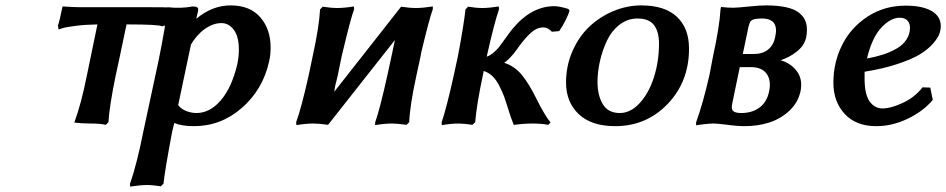

<svg xmlns="http://www.w3.org/2000/svg" viewBox="-20 -460 3523 715"><path d="M304.2 -182.1Q332 -318.8 342.8 -369.1Q295.9 -368.2 259.8 -363.5Q223.6 -358.9 210.9 -354.5L198.2 -350.1L195.8 -365.2Q201.2 -378.4 212.9 -436Q258.3 -433.1 279.8 -433.1H540Q594.7 -433.1 611.8 -432.1Q598.6 -390.6 597.2 -366.2Q596.7 -365.7 593.5 -364.7Q590.3 -363.8 587.2 -363Q584 -362.3 584 -361.8Q574.2 -369.1 451.2 -369.1Q418.5 -211.9 411.1 -180.2Q387.2 -64 383.8 -4.9L374 4.9Q353 0 319.8 0Q299.8 0 284.2 -1Q268.6 -2 262.7 -2.9L256.8 -3.9Q282.2 -71.8 304.2 -182.1Z M690.9 -293 643.6 -68.8 641.6 -71.8Q651.4 -55.7 671.4 -47.4Q691.4 -39.1 711.9 -39.1Q761.7 -39.1 802.5 -86.7Q843.3 -134.3 863.8 -221.2Q869.6 -249.5 869.6 -274.9Q869.6 -323.7 850.8 -348.9Q832 -374 804.7 -374Q773.4 -374 742.7 -352.1Q711.9 -330.1 689 -291ZM838.9 -439.9Q911.1 -439.9 949.5 -395.5Q987.8 -351.1 987.8 -283.2Q987.8 -253.9 981.9 -230Q958.5 -126 880.6 -58.1Q802.7 9.8 702.6 9.8Q656.7 9.8 628.9 -2Q627.9 3.4 625.2 13.9Q622.6 24.4 621.6 27.8Q592.8 180.7 588.9 224.1L578.6 233.9Q550.3 229 526.9 229Q503.9 229 464.8 234.9L463.9 225.1Q489.7 151.9 514.6 25.9L570.8 -235.8Q599.1 -375.5 601.6 -423.8Q601.6 -424.3 602.5 -428.5Q603.5 -432.6 603.5 -433.1Q655.8 -427.7 696.8 -436Q710.4 -436 714.8 -432.4Q719.2 -428.7 717.8 -419.9Q716.8 -415 714.4 -405Q711.9 -395 710.9 -390.1Q770.5 -439.9 838.9 -439.9Z M1144.5 -251Q1168.5 -360.4 1171.9 -424.8L1181.6 -435.1Q1213.4 -430.2 1235.8 -430.2Q1261.7 -430.2 1297.9 -436L1298.8 -425.8Q1286.1 -392.1 1255.9 -265.1Q1255.4 -262.7 1253.9 -257.1Q1252.4 -251.5 1252 -249L1237.8 -179.2Q1234.9 -166 1232.4 -156.5Q1230 -147 1229.2 -144.3Q1228.5 -141.6 1227.5 -135.7Q1226.6 -129.9 1224.6 -118.2Q1269 -174.3 1353 -281.5Q1437 -388.7 1473.6 -435.1Q1505.4 -430.2 1528.8 -430.2Q1554.7 -430.2 1591.8 -436V-425.8Q1579.1 -392.1 1548.8 -265.1Q1548.8 -263.7 1545.9 -249L1530.8 -179.2Q1506.3 -67.4 1503.9 -4.9L1493.7 4.9Q1460.4 0 1439.9 0Q1413.1 0 1377 5.9V-3.9Q1395 -54.7 1422.9 -181.2L1438 -251Q1449.7 -303.7 1450.7 -311Q1410.2 -258.8 1327.1 -154.3Q1244.1 -49.8 1201.7 4.9Q1168.5 0 1147 0Q1120.1 0 1084 5.9L1082.5 -3.9Q1102.5 -58.1 1129.9 -181.2Z M1670.4 -182.1 1685.1 -250Q1707.5 -368.7 1713.4 -424.8L1723.1 -435.1Q1753.4 -430.2 1776.4 -430.2Q1801.3 -430.2 1837.4 -436L1838.4 -425.8Q1820.8 -375.5 1792.5 -249Q1805.7 -253.4 1818.6 -264.6Q1831.5 -275.9 1839.4 -286.1Q1847.2 -296.4 1861.3 -315.9Q1875.5 -336.4 1888.2 -352.1Q1958.5 -437 2044.4 -437Q2063 -437 2096.2 -426.8L2101.1 -420.9Q2098.6 -410.2 2087.4 -387Q2076.2 -363.8 2062.5 -344.2L2035.2 -341.8Q2020.5 -357.9 2003.4 -357.9Q1980 -357.9 1959.5 -340.1Q1939 -322.3 1916.5 -292Q1914.1 -289.1 1910.6 -284.2Q1907.2 -279.3 1906.2 -277.8Q1879.9 -241.2 1857.4 -226.1Q1896.5 -213.9 1923.3 -180.9Q1950.2 -147.9 1976.1 -95.2Q2010.3 -26.9 2030.3 -3.9L2021.5 4.9Q1996.1 0 1963.4 0Q1931.2 0 1893.1 4.9Q1880.4 -26.9 1872.1 -55.2Q1863.3 -84 1857.2 -100.6Q1851.1 -117.2 1839.8 -139.6Q1828.6 -162.1 1814.2 -176Q1799.8 -189.9 1781.2 -195.8Q1780.8 -193.4 1779.8 -187.5Q1778.8 -181.6 1778.3 -180.2Q1755.9 -76.7 1749.5 -4.9L1739.3 4.9Q1707.5 0 1687.5 0Q1661.6 0 1625.5 5.9L1624.5 -3.9Q1642.6 -56.6 1670.4 -182.1Z M2368.2 -439.9Q2455.6 -439.9 2500.7 -397.5Q2545.9 -355 2545.9 -278.8Q2545.9 -156.2 2466.6 -73.2Q2387.2 9.8 2271 9.8Q2182.6 9.8 2135.3 -34.9Q2087.9 -79.6 2087.9 -152.8Q2087.9 -214.8 2111.6 -269Q2135.3 -323.2 2174.3 -360.4Q2213.4 -397.5 2264.2 -418.7Q2314.9 -439.9 2368.2 -439.9ZM2354 -391.1Q2316.9 -391.1 2287.1 -367.9Q2257.3 -344.7 2240.2 -308.3Q2223.1 -272 2214.1 -232.2Q2205.1 -192.4 2205.1 -154.8Q2205.1 -105 2224.9 -72Q2244.6 -39.1 2288.1 -39.1Q2328.6 -39.1 2362.8 -76.7Q2397 -114.3 2415.5 -173.3Q2434.1 -232.4 2434.1 -296.9Q2434.1 -342.8 2415.3 -366.9Q2396.5 -391.1 2354 -391.1Z M2746.1 -258.8H2785.6Q2819.8 -258.8 2840.3 -275.4Q2860.8 -292 2866.7 -321.8Q2882.8 -391.1 2816.9 -391.1Q2796.4 -391.1 2786.6 -387.7Q2776.9 -384.3 2773.7 -378.7Q2770.5 -373 2767.1 -358.9Q2763.7 -340.3 2756.3 -307.4Q2749 -274.4 2746.1 -258.8ZM2734.9 -210 2707 -75.2Q2702.1 -53.7 2710.4 -46.4Q2718.8 -39.1 2740.7 -39.1Q2780.3 -39.1 2807.9 -59.1Q2835.4 -79.1 2843.8 -118.2Q2853 -159.7 2835.2 -184.8Q2817.4 -210 2776.9 -210ZM2753.9 9.8Q2723.6 9.8 2681.6 3.9Q2649.4 0 2636.7 0Q2625.5 0 2609.6 1.7Q2593.8 3.4 2583 4.9L2572.8 6.8L2571.8 -2.9Q2598.1 -75.2 2622.1 -181.2Q2624 -191.9 2628.4 -214.4Q2632.8 -236.8 2634.8 -248Q2659.7 -361.8 2663.1 -424.8Q2663.1 -425.3 2664.1 -429.4Q2665 -433.6 2665 -434.1Q2687.5 -431.2 2710.9 -431.2Q2724.6 -431.2 2772 -436Q2808.1 -439.9 2833 -439.9Q2877 -439.9 2908 -432.9Q2939 -425.8 2955.1 -412.8Q2971.2 -399.9 2978 -384.8Q2984.9 -369.6 2984.9 -350.1Q2984.9 -331.5 2981.9 -319.8Q2975.1 -290 2947 -267.8Q2918.9 -245.6 2886.7 -235.8Q2926.3 -224.1 2948.2 -193.8Q2970.2 -163.6 2960.9 -119.1Q2951.2 -76.7 2918.5 -46.6Q2885.7 -16.6 2843.5 -3.4Q2801.3 9.8 2753.9 9.8Z M3483.4 -362.8Q3483.4 -348.6 3478 -333.5Q3472.7 -318.4 3454.3 -297.4Q3436 -276.4 3406.7 -258.3Q3377.4 -240.2 3323.7 -222.2Q3270 -204.1 3199.7 -192.9V-167Q3199.7 -108.9 3218.3 -82.5Q3236.8 -56.2 3266.6 -56.2Q3297.9 -56.2 3342.5 -77.1Q3387.2 -98.1 3415.5 -134.8L3444.3 -133.8L3453.6 -87.9Q3418.5 -45.9 3360.8 -18.1Q3303.2 9.8 3242.7 9.8Q3167.5 9.8 3125.5 -35.9Q3083.5 -81.5 3083.5 -151.9Q3083.5 -226.6 3115.5 -291.5Q3147.5 -356.4 3210 -397.7Q3272.5 -439 3352.5 -439Q3414.6 -439 3449 -419.2Q3483.4 -399.4 3483.4 -362.8ZM3368.7 -356.9Q3368.7 -373.5 3358.9 -383.8Q3349.1 -394 3330.6 -394Q3296.4 -394 3261.7 -356.7Q3227.1 -319.3 3208.5 -242.2Q3241.2 -248 3268.3 -256.8Q3295.4 -265.6 3318.8 -279.1Q3342.3 -292.5 3355.5 -312.5Q3368.7 -332.5 3368.7 -356.9Z"/></svg>

Font: Linear Smooth
Style: Bold Italic
Weight: 700
Designer: Philipp H. Poll, Flanker
Foundry: Philipp H. Poll, reworked by Flanker
Version: Version 1.061 | FøM Fix